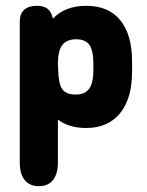

<svg xmlns="http://www.w3.org/2000/svg" viewBox="-20 -429 505 660"><path d="M162 -365Q156 -390 142.5 -399.5Q129 -409 108 -409Q48 -409 48 -354V130Q48 169 65 190Q82 211 114 211Q145 211 162 190Q179 169 179 130V-18Q197 -4 221.5 3.5Q246 11 276 11Q351 11 392.5 -39.5Q434 -90 434 -183V-217Q434 -310 393.5 -359.5Q353 -409 277 -409Q203 -409 162 -365ZM180 -189 179 -209Q179 -254 194 -274Q209 -294 242 -294Q274 -294 287.5 -274.5Q301 -255 301 -209V-189Q301 -144 286.5 -124Q272 -104 240 -104Q207 -104 194 -122.5Q181 -141 180 -189Z"/></svg>

Font: Beiruti ExtraBold
Style: Regular
Weight: 800
Designer: Arlette Boutros
Foundry: Boutros
Version: Version 1.41